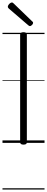

<svg xmlns="http://www.w3.org/2000/svg" viewBox="-20 -1149 378 1544"><path d="M169 14Q155 14 148.5 9Q142 4 142 -5V-871Q142 -881 148.5 -885.5Q155 -890 169 -890Q182 -890 189 -885.5Q196 -881 196 -871V-5Q196 4 190 9Q184 14 169 14ZM221 -939Q217 -939 214.5 -941Q212 -943 207 -946L50 -1081Q45 -1086 44 -1089Q43 -1092 43 -1096Q43 -1102 48.5 -1110Q54 -1118 61.5 -1123.5Q69 -1129 76 -1129Q80 -1129 83.5 -1126.5Q87 -1124 91 -1120L240 -976Q245 -973 245.5 -969.5Q246 -966 246 -964Q246 -957 237 -948Q228 -939 221 -939ZM0 365H338V375H0ZM0 -20H338V0H0ZM0 -505H338V-500H0ZM0 -885H338V-875H0Z"/></svg>

Font: Playwrite GB S Guides
Style: Regular
Weight: 400
Designer: Veronika Burian, José Scaglione
Foundry: TypeTogether
Version: Version 1.003